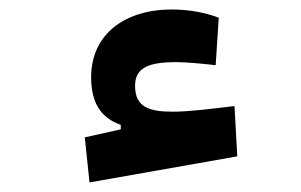

<svg xmlns="http://www.w3.org/2000/svg" viewBox="-20 -363 626 399"><path d="M166 16.1 473.1 -38.1 467.3 -142.6C425.8 -137.7 374.5 -130.9 339.4 -130.9C290 -130.9 260.7 -140.1 260.7 -184.6C260.7 -221.2 286.6 -233.9 346.7 -233.9C367.2 -233.9 402.8 -230.5 428.2 -227.5L434.6 -326.2C408.2 -336.4 373.5 -343.3 336.9 -343.3C240.2 -343.3 169.4 -292.5 169.4 -202.6C169.4 -149.9 189 -118.2 231 -103.5V-94.2L156.2 -77.6Z"/></svg>

Font: Cascadia Code PL SemiBold
Style: Regular
Weight: 600
Monospace: yes
Designer: Aaron Bell
Foundry: Saja Typeworks
Version: Version 2404.023